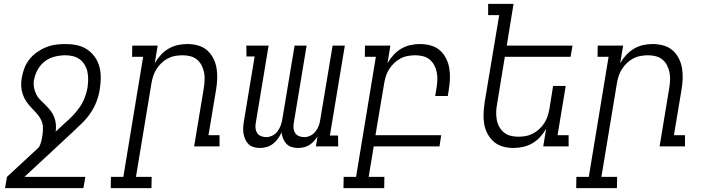

<svg xmlns="http://www.w3.org/2000/svg" viewBox="-20 -755 3640 990"><path d="M410 215H6L16 157L181 4Q188 -9 192 -23.5Q196 -38 198 -52Q202 -74 201.5 -96Q201 -118 192 -136.5Q183 -155 169.5 -170Q156 -185 142 -199.5Q128 -214 116.5 -230.5Q105 -247 98 -267Q91 -287 89.5 -308.5Q88 -330 92 -352Q96 -377 105 -401.5Q114 -426 130.5 -447.5Q147 -469 169.5 -485Q192 -501 216.5 -511Q241 -521 266 -524.5Q291 -528 316 -528Q347 -528 376 -522Q405 -516 428.5 -500.5Q452 -485 468.5 -462Q485 -439 492.5 -411Q500 -383 499.5 -352.5Q499 -322 494 -292Q489 -261 477.5 -231Q466 -201 447.5 -173.5Q429 -146 405.5 -122.5Q382 -99 357 -76L106 157H420ZM267 -76 313 -119Q335 -138 354.5 -158Q374 -178 390 -201Q406 -224 416 -249.5Q426 -275 431 -301Q434 -322 434.5 -343Q435 -364 431 -383.5Q427 -403 417 -420Q407 -437 392 -448.5Q377 -460 357.5 -465Q338 -470 317 -470Q290 -470 262 -463Q234 -456 211.5 -439Q189 -422 174.5 -396Q160 -370 156 -344L155 -343Q152 -323 155.5 -303.5Q159 -284 167.5 -267.5Q176 -251 189.5 -238Q203 -225 216 -212Q229 -199 240.5 -184.5Q252 -170 259 -152.5Q266 -135 268 -115.5Q270 -96 267 -76Z M761 215H551L552 157H616L718 -462H661L662 -520H793L778 -429Q791 -452 809 -471.5Q827 -491 849 -504Q871 -517 896 -522.5Q921 -528 945 -528Q974 -528 1001 -520.5Q1028 -513 1047.5 -496Q1067 -479 1079.5 -455Q1092 -431 1096.5 -404Q1101 -377 1100 -349Q1099 -321 1094 -292L1055 -58H1112V0H981L1031 -302Q1034 -322 1035 -342.5Q1036 -363 1032 -382.5Q1028 -402 1019 -419Q1010 -436 995.5 -448Q981 -460 961.5 -465Q942 -470 922 -470Q903 -470 883 -466.5Q863 -463 845 -453.5Q827 -444 812.5 -430Q798 -416 787 -399Q776 -382 770 -363Q764 -344 761 -326L681 157H762Z M1320 8Q1304 8 1288.5 3.5Q1273 -1 1262 -11.5Q1251 -22 1244.5 -36.5Q1238 -51 1235.5 -66.5Q1233 -82 1234 -98.5Q1235 -115 1238 -132L1293 -464H1251L1250 -520H1365L1299 -122Q1296 -107 1297.5 -93.5Q1299 -80 1306 -69Q1313 -58 1326 -53Q1339 -48 1353 -48Q1369 -48 1385 -56Q1401 -64 1411.5 -78.5Q1422 -93 1428 -109.5Q1434 -126 1436 -142L1499 -520H1561L1495 -122Q1492 -107 1493.5 -93.5Q1495 -80 1502 -69Q1509 -58 1522 -53Q1535 -48 1549 -48Q1566 -48 1581.5 -56Q1597 -64 1608 -78.5Q1619 -93 1624.5 -109.5Q1630 -126 1632 -142L1695 -520H1758L1681 -56H1723L1724 0H1609L1617 -51Q1609 -38 1598 -26.5Q1587 -15 1574.5 -7Q1562 1 1546.5 4.5Q1531 8 1517 8Q1500 8 1484 3Q1468 -2 1457 -13.5Q1446 -25 1440 -40Q1434 -55 1432 -72Q1424 -55 1413 -40Q1402 -25 1387.5 -13.5Q1373 -2 1355 3Q1337 8 1320 8Z M1961 215H1751L1752 157H1816L1918 -462H1861L1862 -520H1993L1978 -429Q1991 -452 2009 -471.5Q2027 -491 2049 -504Q2071 -517 2096 -522.5Q2121 -528 2145 -528Q2174 -528 2201 -520.5Q2228 -513 2247.5 -496Q2267 -479 2279.5 -455Q2292 -431 2296.5 -404Q2301 -377 2300 -349Q2299 -321 2294 -292L2289 -260H2224L2231 -302Q2234 -322 2235 -342.5Q2236 -363 2232 -382.5Q2228 -402 2219 -419Q2210 -436 2195.5 -448Q2181 -460 2161.5 -465Q2142 -470 2122 -470Q2103 -470 2083 -466.5Q2063 -463 2045 -453.5Q2027 -444 2012.5 -430Q1998 -416 1987 -399Q1976 -382 1970 -363Q1964 -344 1961 -326L1916 -58H2255L2246 0H1907L1881 157H1962Z M2628 8Q2599 8 2572.5 0.5Q2546 -7 2526.5 -24Q2507 -41 2494 -65Q2481 -89 2476.5 -116Q2472 -143 2473.5 -171Q2475 -199 2479 -228L2554 -677H2497V-735H2628L2593 -520H2932L2922 -462H2583L2543 -218Q2539 -198 2538.5 -177.5Q2538 -157 2541.5 -137.5Q2545 -118 2554.5 -101Q2564 -84 2578.5 -72Q2593 -60 2612.5 -55Q2632 -50 2652 -50Q2671 -50 2690.5 -53.5Q2710 -57 2728 -66.5Q2746 -76 2761 -90Q2776 -104 2787 -121Q2798 -138 2804 -157Q2810 -176 2813 -194L2832 -312H2897L2855 -58H2912V0H2781L2796 -91Q2783 -68 2765 -48.5Q2747 -29 2724.5 -16Q2702 -3 2677 2.5Q2652 8 2628 8Z M3161 215H2951L2952 157H3016L3118 -462H3061L3062 -520H3193L3178 -429Q3191 -452 3209 -471.5Q3227 -491 3249 -504Q3271 -517 3296 -522.5Q3321 -528 3345 -528Q3374 -528 3401 -520.5Q3428 -513 3447.5 -496Q3467 -479 3479.5 -455Q3492 -431 3496.5 -404Q3501 -377 3500 -349Q3499 -321 3494 -292L3455 -58H3512V0H3381L3431 -302Q3434 -322 3435 -342.5Q3436 -363 3432 -382.5Q3428 -402 3419 -419Q3410 -436 3395.5 -448Q3381 -460 3361.5 -465Q3342 -470 3322 -470Q3303 -470 3283 -466.5Q3263 -463 3245 -453.5Q3227 -444 3212.5 -430Q3198 -416 3187 -399Q3176 -382 3170 -363Q3164 -344 3161 -326L3081 157H3162Z"/></svg>

Font: Iosevka HT Light Extended
Style: Italic
Weight: 300
Width: 7
Italic angle: -9°
Monospace: yes
Designer: Belleve Invis
Foundry: Belleve Invis
Version: Version 32.3.0; ttfautohint (v1.8.4)